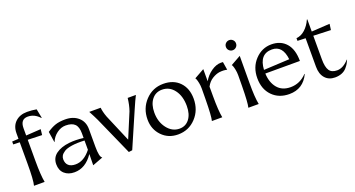

<svg xmlns="http://www.w3.org/2000/svg" viewBox="-46 -1320 3568 1930"><g transform="rotate(-20 1737.5 -355.0)"><path d="M20 -493 89 -497V-556Q89 -633 136.5 -677.5Q184 -722 262 -722Q314 -722 362 -713L381 -617L377 -615Q323 -675 252 -675Q173 -675 173 -580V-502L332 -512L325 -451L173 -456V-231Q173 -75 188 0H74Q89 -54 89 -231V-460L20 -462Z M704 10Q705 0 706 -110Q624 12 505 12Q439 12 398.5 -24.5Q358 -61 358 -126Q358 -196 411.5 -235Q465 -274 552 -284Q627 -292 707 -281V-331Q707 -400 676 -430.5Q645 -461 579 -461Q529 -461 484 -427.5Q439 -394 419 -343H417L399 -458Q447 -491 490 -505.5Q533 -520 595 -520Q681 -520 734.5 -473Q788 -426 788 -346V-159Q788 -48 815 -34V-32ZM441 -150Q441 -106 467 -82.5Q493 -59 542 -59Q632 -59 707 -155V-254Q627 -258 571 -249.5Q515 -241 488.5 -223.5Q462 -206 451.5 -188.5Q441 -171 441 -150Z M1124 2 1086 7 904 -402Q885 -443 850 -508H972Q976 -463 998 -404L1122 -112L1232 -375Q1253 -435 1261 -508H1349Q1326 -464 1288 -376Z M1614 11Q1510 11 1442 -59.5Q1374 -130 1374 -234Q1374 -354 1452 -436.5Q1530 -519 1644 -519Q1753 -519 1817.5 -452Q1882 -385 1882 -274Q1882 -153 1805 -71Q1728 11 1614 11ZM1647 -39Q1713 -39 1752.5 -90.5Q1792 -142 1792 -229Q1792 -335 1742 -401.5Q1692 -468 1612 -468Q1544 -468 1503 -416Q1462 -364 1462 -277Q1462 -177 1515.5 -108Q1569 -39 1647 -39Z M1977 0Q1990 -46 1992 -231L1993 -342Q1993 -374 1987 -403Q1981 -432 1975.5 -445Q1970 -458 1967 -460L2074 -520V-390Q2105 -446 2158 -483Q2211 -520 2261 -520Q2276 -520 2284 -519L2298 -432Q2264 -441 2217 -436Q2180 -431 2139 -406Q2098 -381 2073 -333V-231Q2073 -75 2088 0Z M2367 0Q2380 -46 2382 -231L2383 -342Q2383 -374 2377 -403Q2371 -432 2365.5 -445Q2360 -458 2357 -460L2464 -520L2463 -231Q2462 -79 2478 0ZM2456 -612.5Q2440 -597 2418 -597Q2396 -597 2380 -612.5Q2364 -628 2364 -651Q2364 -674 2380 -689.5Q2396 -705 2418 -705Q2440 -705 2456 -689.5Q2472 -674 2472 -651Q2472 -628 2456 -612.5Z M2789 -470Q2654 -470 2645 -304L2920 -318Q2903 -470 2789 -470ZM2553 -248Q2553 -365 2626 -442.5Q2699 -520 2801 -520Q2900 -520 2957.5 -454.5Q3015 -389 3015 -265H2645Q2649 -168 2698.5 -108.5Q2748 -49 2839 -49Q2939 -49 3013 -127L3016 -125Q2951 12 2804 12Q2692 12 2622.5 -59Q2553 -130 2553 -248Z M3061 -492Q3112 -496 3154.5 -534.5Q3197 -573 3223 -632H3228V-502L3423 -514L3414 -450L3228 -457V-205Q3228 -122 3252.5 -85Q3277 -48 3336 -48Q3400 -48 3462 -116L3465 -115Q3455 -92 3446 -76.5Q3437 -61 3417 -37.5Q3397 -14 3365 -1Q3333 12 3292 12Q3225 12 3186 -32.5Q3147 -77 3147 -155V-460L3061 -463Z"/></g></svg>

Font: Coconat
Style: Regular
Weight: 400
Designer: Sara Lavazza
Foundry: Collletttivo
Version: Version 1.000;Glyphs 3.2 (3217)